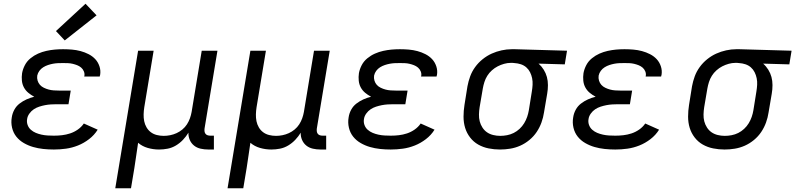

<svg xmlns="http://www.w3.org/2000/svg" viewBox="-20 -791 4250 1026"><path d="M268 8Q239 8 211 5Q183 2 157 -5.5Q131 -13 107.5 -26.5Q84 -40 67.5 -60.5Q51 -81 44.5 -108.5Q38 -136 43 -164Q46 -185 56.5 -204.5Q67 -224 84.5 -237.5Q102 -251 122 -260Q142 -269 163 -274Q146 -283 131.5 -295Q117 -307 108 -323.5Q99 -340 97 -360Q95 -380 98 -400Q102 -422 113 -443Q124 -464 143 -479.5Q162 -495 183.5 -504.5Q205 -514 227.5 -519Q250 -524 272 -526Q294 -528 317 -528Q341 -528 364.5 -526Q388 -524 410.5 -518Q433 -512 453.5 -501.5Q474 -491 489 -475Q504 -459 511.5 -436.5Q519 -414 515 -390Q514 -388 513.5 -386Q513 -384 513 -382H430Q430 -383 430.5 -384Q431 -385 431 -386Q433 -398 428 -410Q423 -422 413.5 -430Q404 -438 392.5 -442.5Q381 -447 368.5 -450Q356 -453 343 -453.5Q330 -454 317 -454Q303 -454 290 -453.5Q277 -453 263.5 -450.5Q250 -448 236.5 -443.5Q223 -439 211 -431.5Q199 -424 190.5 -412.5Q182 -401 179 -387Q177 -373 181 -360Q185 -347 193.5 -337.5Q202 -328 214.5 -322Q227 -316 240 -312.5Q253 -309 267 -308Q281 -307 295 -307H358L346 -234H282Q267 -234 251.5 -233Q236 -232 220.5 -229Q205 -226 189.5 -221Q174 -216 160.5 -207Q147 -198 137 -184Q127 -170 125 -155Q122 -139 127.5 -123.5Q133 -108 145 -97.5Q157 -87 171.5 -81Q186 -75 202 -71.5Q218 -68 234.5 -67Q251 -66 268 -66Q290 -66 311.5 -68.5Q333 -71 354.5 -78Q376 -85 395.5 -98.5Q415 -112 428 -131L502 -98Q484 -69 456 -47.5Q428 -26 396.5 -13.5Q365 -1 332.5 3.5Q300 8 268 8ZM326 -575 279 -625 437 -771 496 -709Z M596 215 718 -520H801L751 -218Q748 -199 747.5 -180Q747 -161 750.5 -143.5Q754 -126 763 -110.5Q772 -95 786 -84.5Q800 -74 818 -69.5Q836 -65 855 -65Q872 -65 889.5 -68.5Q907 -72 923.5 -79.5Q940 -87 954.5 -99Q969 -111 979 -126.5Q989 -142 995 -159Q1001 -176 1004 -193L1058 -520H1142L1073 -104Q1072 -96 1073 -88.5Q1074 -81 1078.5 -75.5Q1083 -70 1090 -68Q1097 -66 1105 -66H1123V8H1093Q1072 8 1052 3.5Q1032 -1 1017 -13Q1002 -25 994 -43.5Q986 -62 987 -82Q975 -62 958 -44Q941 -26 920 -13.5Q899 -1 876 3.5Q853 8 830 8Q799 8 769.5 -0.5Q740 -9 718 -28Q718 -28 718 -28Q718 -28 718 -28Q713 6 708 40Q703 74 698 107L680 215Z M1196 215 1318 -520H1401L1351 -218Q1348 -199 1347.5 -180Q1347 -161 1350.5 -143.5Q1354 -126 1363 -110.5Q1372 -95 1386 -84.5Q1400 -74 1418 -69.5Q1436 -65 1455 -65Q1472 -65 1489.5 -68.5Q1507 -72 1523.5 -79.5Q1540 -87 1554.5 -99Q1569 -111 1579 -126.5Q1589 -142 1595 -159Q1601 -176 1604 -193L1658 -520H1742L1673 -104Q1672 -96 1673 -88.5Q1674 -81 1678.5 -75.5Q1683 -70 1690 -68Q1697 -66 1705 -66H1723V8H1693Q1672 8 1652 3.5Q1632 -1 1617 -13Q1602 -25 1594 -43.5Q1586 -62 1587 -82Q1575 -62 1558 -44Q1541 -26 1520 -13.5Q1499 -1 1476 3.5Q1453 8 1430 8Q1399 8 1369.5 -0.5Q1340 -9 1318 -28Q1318 -28 1318 -28Q1318 -28 1318 -28Q1313 6 1308 40Q1303 74 1298 107L1280 215Z M2068 8Q2039 8 2011 5Q1983 2 1957 -5.5Q1931 -13 1907.5 -26.5Q1884 -40 1867.5 -60.5Q1851 -81 1844.5 -108.5Q1838 -136 1843 -164Q1846 -185 1856.5 -204.5Q1867 -224 1884.5 -237.5Q1902 -251 1922 -260Q1942 -269 1963 -274Q1946 -283 1931.5 -295Q1917 -307 1908 -323.5Q1899 -340 1897 -360Q1895 -380 1898 -400Q1902 -422 1913 -443Q1924 -464 1943 -479.5Q1962 -495 1983.5 -504.5Q2005 -514 2027.5 -519Q2050 -524 2072 -526Q2094 -528 2117 -528Q2141 -528 2164.5 -526Q2188 -524 2210.5 -518Q2233 -512 2253.5 -501.5Q2274 -491 2289 -475Q2304 -459 2311.5 -436.5Q2319 -414 2315 -390Q2314 -388 2313.5 -386Q2313 -384 2313 -382H2230Q2230 -383 2230.5 -384Q2231 -385 2231 -386Q2233 -398 2228 -410Q2223 -422 2213.5 -430Q2204 -438 2192.5 -442.5Q2181 -447 2168.5 -450Q2156 -453 2143 -453.5Q2130 -454 2117 -454Q2103 -454 2090 -453.5Q2077 -453 2063.5 -450.5Q2050 -448 2036.5 -443.5Q2023 -439 2011 -431.5Q1999 -424 1990.5 -412.5Q1982 -401 1979 -387Q1977 -373 1981 -360Q1985 -347 1993.5 -337.5Q2002 -328 2014.5 -322Q2027 -316 2040 -312.5Q2053 -309 2067 -308Q2081 -307 2095 -307H2158L2146 -234H2082Q2067 -234 2051.5 -233Q2036 -232 2020.5 -229Q2005 -226 1989.5 -221Q1974 -216 1960.5 -207Q1947 -198 1937 -184Q1927 -170 1925 -155Q1922 -139 1927.5 -123.5Q1933 -108 1945 -97.5Q1957 -87 1971.5 -81Q1986 -75 2002 -71.5Q2018 -68 2034.5 -67Q2051 -66 2068 -66Q2090 -66 2111.5 -68.5Q2133 -71 2154.5 -78Q2176 -85 2195.5 -98.5Q2215 -112 2228 -131L2302 -98Q2284 -69 2256 -47.5Q2228 -26 2196.5 -13.5Q2165 -1 2132.5 3.5Q2100 8 2068 8Z M2652 8Q2621 8 2591 2Q2561 -4 2535.5 -18.5Q2510 -33 2492 -56.5Q2474 -80 2465.5 -108Q2457 -136 2457 -167.5Q2457 -199 2462 -230L2478 -330Q2483 -357 2492.5 -383Q2502 -409 2519 -432.5Q2536 -456 2559 -474.5Q2582 -493 2607.5 -504.5Q2633 -516 2660.5 -522Q2688 -528 2715 -528Q2719 -528 2723 -528Q2727 -528 2731 -528L3010 -520L2998 -447L2858 -451Q2874 -437 2885.5 -418.5Q2897 -400 2902.5 -379.5Q2908 -359 2908 -336Q2908 -313 2904 -290L2887 -190Q2883 -163 2873.5 -136.5Q2864 -110 2848 -86Q2832 -62 2809 -43Q2786 -24 2760 -12.5Q2734 -1 2706.5 3.5Q2679 8 2652 8ZM2653 -65Q2671 -65 2689.5 -68.5Q2708 -72 2725 -80.5Q2742 -89 2756.5 -102.5Q2771 -116 2781 -132.5Q2791 -149 2797 -166.5Q2803 -184 2806 -202L2822 -302Q2825 -320 2826 -338Q2827 -356 2823.5 -373Q2820 -390 2812.5 -405Q2805 -420 2792.5 -431Q2780 -442 2763.5 -447.5Q2747 -453 2729 -454L2719 -455Q2717 -455 2714.5 -455Q2712 -455 2709 -455Q2692 -455 2674 -450Q2656 -445 2639.5 -436.5Q2623 -428 2608.5 -415Q2594 -402 2584 -386Q2574 -370 2568.5 -352.5Q2563 -335 2560 -318L2543 -218Q2540 -199 2539.5 -179.5Q2539 -160 2543.5 -142.5Q2548 -125 2558 -109.5Q2568 -94 2582.5 -84Q2597 -74 2615.5 -69.5Q2634 -65 2653 -65Z M3268 8Q3239 8 3211 5Q3183 2 3157 -5.5Q3131 -13 3107.5 -26.5Q3084 -40 3067.5 -60.5Q3051 -81 3044.5 -108.5Q3038 -136 3043 -164Q3046 -185 3056.5 -204.5Q3067 -224 3084.5 -237.5Q3102 -251 3122 -260Q3142 -269 3163 -274Q3146 -283 3131.5 -295Q3117 -307 3108 -323.5Q3099 -340 3097 -360Q3095 -380 3098 -400Q3102 -422 3113 -443Q3124 -464 3143 -479.5Q3162 -495 3183.5 -504.5Q3205 -514 3227.5 -519Q3250 -524 3272 -526Q3294 -528 3317 -528Q3341 -528 3364.5 -526Q3388 -524 3410.5 -518Q3433 -512 3453.5 -501.5Q3474 -491 3489 -475Q3504 -459 3511.5 -436.5Q3519 -414 3515 -390Q3514 -388 3513.5 -386Q3513 -384 3513 -382H3430Q3430 -383 3430.5 -384Q3431 -385 3431 -386Q3433 -398 3428 -410Q3423 -422 3413.5 -430Q3404 -438 3392.5 -442.5Q3381 -447 3368.5 -450Q3356 -453 3343 -453.5Q3330 -454 3317 -454Q3303 -454 3290 -453.5Q3277 -453 3263.5 -450.5Q3250 -448 3236.5 -443.5Q3223 -439 3211 -431.5Q3199 -424 3190.5 -412.5Q3182 -401 3179 -387Q3177 -373 3181 -360Q3185 -347 3193.5 -337.5Q3202 -328 3214.5 -322Q3227 -316 3240 -312.5Q3253 -309 3267 -308Q3281 -307 3295 -307H3358L3346 -234H3282Q3267 -234 3251.5 -233Q3236 -232 3220.5 -229Q3205 -226 3189.5 -221Q3174 -216 3160.5 -207Q3147 -198 3137 -184Q3127 -170 3125 -155Q3122 -139 3127.5 -123.5Q3133 -108 3145 -97.5Q3157 -87 3171.5 -81Q3186 -75 3202 -71.5Q3218 -68 3234.5 -67Q3251 -66 3268 -66Q3290 -66 3311.5 -68.5Q3333 -71 3354.5 -78Q3376 -85 3395.5 -98.5Q3415 -112 3428 -131L3502 -98Q3484 -69 3456 -47.5Q3428 -26 3396.5 -13.5Q3365 -1 3332.5 3.5Q3300 8 3268 8Z M3852 8Q3821 8 3791 2Q3761 -4 3735.5 -18.5Q3710 -33 3692 -56.5Q3674 -80 3665.5 -108Q3657 -136 3657 -167.5Q3657 -199 3662 -230L3678 -330Q3683 -357 3692.5 -383Q3702 -409 3719 -432.5Q3736 -456 3759 -474.5Q3782 -493 3807.5 -504.5Q3833 -516 3860.5 -522Q3888 -528 3915 -528Q3919 -528 3923 -528Q3927 -528 3931 -528L4210 -520L4198 -447L4058 -451Q4074 -437 4085.5 -418.5Q4097 -400 4102.5 -379.5Q4108 -359 4108 -336Q4108 -313 4104 -290L4087 -190Q4083 -163 4073.5 -136.5Q4064 -110 4048 -86Q4032 -62 4009 -43Q3986 -24 3960 -12.5Q3934 -1 3906.5 3.5Q3879 8 3852 8ZM3853 -65Q3871 -65 3889.5 -68.5Q3908 -72 3925 -80.5Q3942 -89 3956.5 -102.5Q3971 -116 3981 -132.5Q3991 -149 3997 -166.5Q4003 -184 4006 -202L4022 -302Q4025 -320 4026 -338Q4027 -356 4023.5 -373Q4020 -390 4012.5 -405Q4005 -420 3992.5 -431Q3980 -442 3963.5 -447.5Q3947 -453 3929 -454L3919 -455Q3917 -455 3914.5 -455Q3912 -455 3909 -455Q3892 -455 3874 -450Q3856 -445 3839.5 -436.5Q3823 -428 3808.5 -415Q3794 -402 3784 -386Q3774 -370 3768.5 -352.5Q3763 -335 3760 -318L3743 -218Q3740 -199 3739.5 -179.5Q3739 -160 3743.5 -142.5Q3748 -125 3758 -109.5Q3768 -94 3782.5 -84Q3797 -74 3815.5 -69.5Q3834 -65 3853 -65Z"/></svg>

Font: Zed Sans Extended
Style: Italic
Weight: 400
Width: 7
Italic angle: -9°
Designer: Belleve Invis
Foundry: Belleve Invis
Version: Version 1.0.0; ttfautohint (v1.8.4)